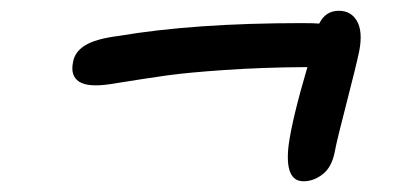

<svg xmlns="http://www.w3.org/2000/svg" viewBox="-20 -504 740 358"><path d="M186 -347.2Q144 -340.8 127.4 -351.8Q110.8 -362.8 116.2 -388.2Q119.1 -407.2 138.7 -419.4Q158.2 -431.6 201.2 -437Q342.3 -460.9 543 -460.9Q566.4 -460.9 575.2 -460Q586.9 -483.9 611.8 -483.9Q634.8 -483.9 645.8 -464.4Q656.7 -444.8 649.9 -409.2Q644.5 -382.8 626.5 -313.2Q608.4 -243.7 604 -220.2Q598.6 -192.4 581.8 -179.2Q564.9 -166 545.9 -166Q510.3 -166 518.1 -232.9Q524.9 -283.2 553.2 -378.9Q469.2 -378.4 399.2 -373.5Q329.1 -368.7 290.8 -363.3Q252.4 -357.9 186 -347.2Z"/></svg>

Font: Shantell Sans Irregular
Style: Italic
Weight: 400
Italic angle: -11.31°
Designer: Stephen Nixon, Anya Danilova, Shantell Martin
Foundry: Arrow Type
Version: Version 1.006;[9816181b4]